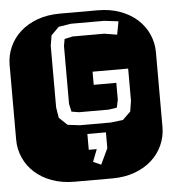

<svg xmlns="http://www.w3.org/2000/svg" viewBox="-52 -715 681 761"><g transform="rotate(-5 289.0 -334.5)"><path d="M325.2 -58.1 355 -121.1V-184.1H281.2V-121.1H313L293.9 -71.8ZM255.9 -574.2H382.8L433.1 -565.9L442.9 -618.2L386.2 -625H254.9L205.1 -617.2L173.8 -585.9L167 -544.9V-299.8L173.8 -257.8L206.1 -227.1L254.9 -221.2H377L426.3 -227.1L458 -257.8L464.8 -299.8V-428.2H323.2V-376H413.1V-307.1Q410.6 -299.3 409.7 -292.5Q408.7 -285.6 406.2 -277.8L374 -272.9H255.9L226.1 -277.8L219.2 -309.1V-540L224.1 -566.9ZM364.3 -668.9Q413.6 -668.9 453.6 -654.3Q493.7 -639.6 521.7 -614.3Q549.8 -588.9 564.9 -554.9Q580.1 -521 580.1 -482.9V-186Q580.1 -147.9 564.9 -114Q549.8 -80.1 521.7 -54.7Q493.7 -29.3 453.6 -14.6Q413.6 0 364.3 0H213.9Q164.6 0 124.5 -14.6Q84.5 -29.3 56.4 -54.7Q28.3 -80.1 13.2 -114Q-2 -147.9 -2 -186V-482.9Q-2 -521 13.2 -554.9Q28.3 -588.9 56.4 -614.3Q84.5 -639.6 124.5 -654.3Q164.6 -668.9 213.9 -668.9Z"/></g></svg>

Font: Monofett
Style: Regular
Weight: 400
Designer: vernon adams
Foundry: vernon adams
Version: Version 1.000